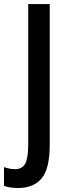

<svg xmlns="http://www.w3.org/2000/svg" viewBox="-72 -734 334 955"><path d="M18.1 201.2Q-1 201.2 -18.8 198.7Q-36.6 196.3 -52.2 190.4V97.2Q-40 101.6 -26.1 104.5Q-12.2 107.4 3.4 107.4Q38.6 107.4 53.5 79.6Q68.4 51.8 68.4 -17.1V-713.9H175.3V-14.6Q175.3 106 134.8 153.6Q94.2 201.2 18.1 201.2Z"/></svg>

Font: Open Sans Condensed SemiBold
Style: Regular
Weight: 600
Width: 3
Designer: Monotype Design Team
Foundry: Monotype Imaging Inc.
Version: Version 3.000; ttfautohint (v1.8.4)